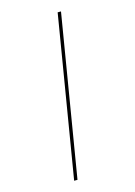

<svg xmlns="http://www.w3.org/2000/svg" viewBox="-141 -896 782 1111"><g transform="rotate(-15 250.0 -340.0)"><path d="M160 143 320 -823H340L180 143Z"/></g></svg>

Font: Iosevka Thin
Style: Italic
Weight: 100
Italic angle: -9°
Monospace: yes
Designer: Belleve Invis
Foundry: Belleve Invis
Version: Version 32.5.0; ttfautohint (v1.8.4)